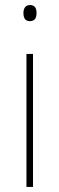

<svg xmlns="http://www.w3.org/2000/svg" viewBox="-20 -742 236 762"><path d="M99 -722C79 -722 73 -706 73 -690C73 -673 79 -658 98 -658C119 -658 125 -672 125 -690C125 -706 121 -722 99 -722ZM111 -528H85V0H111Z"/></svg>

Font: Noto Sans Devanagari SemiCondensed Thin
Style: Regular
Weight: 100
Width: 4
Designer: Jelle Bosma - Monotype Design Team
Foundry: Monotype Imaging Inc.
Version: Version 2.004